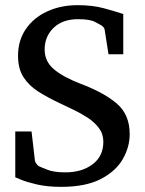

<svg xmlns="http://www.w3.org/2000/svg" viewBox="-20 -707 561 743"><path d="M481.9 -188Q481.9 -137.7 454.8 -90.8Q427.7 -43.9 369.4 -13.9Q311 16.1 216.8 16.1Q163.1 16.1 123 6.8Q83 -2.4 61 -11.7Q39.1 -21 39.1 -21V-198.2H102.1L115.2 -85Q116.2 -79.1 121.6 -72.3Q127 -65.4 131.8 -63Q134.3 -62.5 160.4 -51.3Q186.5 -40 232.9 -40Q296.9 -40 338.4 -71.3Q379.9 -102.5 379.9 -158.2Q379.9 -188.5 363 -211.2Q346.2 -233.9 319.3 -251.5Q292.5 -269 262 -283.4Q231.4 -297.9 204.1 -311Q163.1 -330.6 127.9 -352.8Q92.8 -375 71.3 -407.7Q49.8 -440.4 49.8 -491.2Q49.8 -550.8 80.1 -594.7Q110.4 -638.7 162.6 -662.8Q214.8 -687 280.8 -687Q337.9 -687 381.1 -675.3Q424.3 -663.6 457 -652.8V-497.1H399.9L384.8 -592.8Q384.3 -597.7 379.4 -602.8Q374.5 -607.9 370.1 -609.9Q368.2 -611.3 347.9 -622.1Q327.6 -632.8 282.2 -632.8Q222.2 -632.8 187.5 -599.4Q152.8 -565.9 152.8 -515.1Q152.8 -469.2 188.7 -439Q224.6 -408.7 292 -382.8Q382.8 -348.6 432.4 -305.9Q481.9 -263.2 481.9 -188Z"/></svg>

Font: Eeyek
Style: Regular
Weight: 400
Designer: Pravabati Chingangbam and Tabish
Foundry: SIL International
Version: Version 2.000